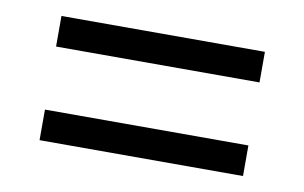

<svg xmlns="http://www.w3.org/2000/svg" viewBox="-42 -561 647 408"><g transform="rotate(10 281.5 -357.0)"><path d="M62 -425V-491H501V-425ZM62 -223V-289H501V-223Z"/></g></svg>

Font: Noto Serif Khmer SemiBold
Style: Regular
Weight: 600
Version: Version 2.003